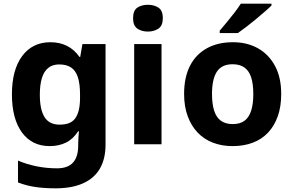

<svg xmlns="http://www.w3.org/2000/svg" viewBox="-20 -786 1597 1046"><path d="M255 -556Q305 -556 345 -536Q385 -516 413 -476H417L429 -546H555V1Q555 79 524.5 132Q494 185 433 212.5Q372 240 282 240Q224 240 174.5 233Q125 226 78 208V89Q128 110 181.5 120.5Q235 131 291 131Q349 131 377.5 100Q406 69 406 7V-4Q406 -21 407.5 -39Q409 -57 410 -71H406Q378 -28 339 -9Q300 10 251 10Q154 10 99.5 -64.5Q45 -139 45 -272Q45 -406 101 -481Q157 -556 255 -556ZM302 -435Q267 -435 243.5 -416.5Q220 -398 208.5 -361.5Q197 -325 197 -270Q197 -188 223 -147.5Q249 -107 304 -107Q333 -107 354 -114.5Q375 -122 388.5 -139.5Q402 -157 409 -185Q416 -213 416 -253V-271Q416 -330 404 -366Q392 -402 367 -418.5Q342 -435 302 -435Z M860 -546V0H711V-546ZM786 -760Q819 -760 843 -744.5Q867 -729 867 -686.8Q867 -646 843 -630Q819 -614 786 -614Q751.7 -614 728.4 -630Q705 -646 705 -686.8Q705 -729 728.4 -744.5Q751.7 -760 786 -760Z M1512 -274Q1512 -205.6 1493.5 -153.1Q1474.9 -100.5 1440.5 -63.7Q1406 -27 1357 -8.5Q1308 10 1246.4 10Q1189.2 10 1140.6 -8.5Q1092 -27 1057 -63.5Q1022 -100 1002.5 -153Q983 -206 983 -274.2Q983 -364.7 1015 -427.3Q1047.1 -489.9 1106.9 -522.9Q1166.7 -556 1249 -556Q1326.4 -556 1385.2 -523Q1444 -490 1478 -427.3Q1512 -364.7 1512 -274ZM1135 -273.8Q1135 -220 1146.5 -183.5Q1158 -147 1183 -128.5Q1208 -110 1248 -110Q1288 -110 1312.5 -128.5Q1337 -147 1348.5 -183.5Q1360 -220 1360 -273.6Q1360 -328 1348.5 -364Q1337 -400 1312 -418Q1287.1 -436 1247.3 -436Q1188 -436 1161.5 -395.5Q1135 -355 1135 -273.8ZM1459 -756Q1445 -742 1422 -722Q1399 -702 1372.5 -680Q1346 -658 1320.5 -638.5Q1295 -619 1276 -606H1177V-619Q1193 -638 1214.5 -663.5Q1236 -689 1257 -716.5Q1278 -744 1292 -766H1459Z"/></svg>

Font: Noto Sans Armenian
Style: Regular
Weight: 400
Designer: Monotype Design Team
Foundry: Monotype Imaging Inc.
Version: Version 2.007